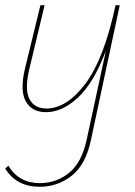

<svg xmlns="http://www.w3.org/2000/svg" viewBox="-22 -427 519 736"><path d="M437 -407 327 108Q307 204 253 246.5Q199 289 130 289Q41 289 -2 219L10 208Q50 275 131 275Q194 275 243 235.5Q292 196 311 105L384 -233Q338 -110 277.5 -53.5Q217 3 154 3Q101 3 77.5 -37.5Q54 -78 73 -161L133 -407H149L90 -161Q72 -83 91 -47Q110 -11 157 -11Q235 -12 306 -107Q377 -202 421 -407Z"/></svg>

Font: EauTestInfant Thin
Style: Italic
Weight: 250
Italic angle: -12°
Designer: Christian Thalmann (Catharsis Fonts)
Version: Version 0.001;PS 000.001;hotconv 1.0.88;makeotf.lib2.5.64775